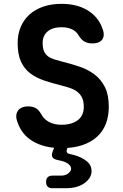

<svg xmlns="http://www.w3.org/2000/svg" viewBox="-20 -760 640 998"><path d="M389.6 -574.5Q377 -597.2 354 -607.8Q331 -618.5 300 -618.5Q253.1 -618.5 227.4 -596.5Q201.7 -574.6 201.7 -537.2Q201.7 -510.4 208.6 -494.2Q215.5 -478.1 228.5 -468.1Q241.5 -458 259.7 -452.1Q277.8 -446.2 300 -440.6Q350.1 -428.3 394.4 -413.2Q438.7 -398 472.5 -372Q506.3 -345.9 525.9 -306.2Q545.5 -266.4 545.5 -205.3Q545.5 -155.9 530.2 -116.4Q514.9 -76.8 484 -48.8Q453.1 -20.7 407.3 -5.4Q361.4 10 300 10Q254.3 10 217 0.8Q179.7 -8.5 151.1 -25.4Q122.4 -42.4 102.7 -66.6Q83 -90.8 72.5 -120.7Q56.9 -157.9 71.8 -182.4Q86.7 -207 128 -207Q145.9 -207 162.7 -199.7Q179.4 -192.4 193.7 -167.6Q207 -141.3 234.1 -126.4Q261.2 -111.5 300 -111.5Q326.4 -111.5 348 -117.8Q369.7 -124 384.5 -135.5Q399.4 -147 407.5 -164.5Q415.6 -181.9 415.6 -203.9Q415.6 -233.6 406.5 -252.2Q397.4 -270.9 381.7 -282.9Q366 -295 345 -302.2Q324.1 -309.5 300 -315.4Q251.4 -327.4 209.4 -341.5Q167.4 -355.7 136.8 -379Q106.2 -402.4 89 -439.8Q71.8 -477.3 71.8 -536.6Q71.8 -582.7 87.8 -620.3Q103.9 -657.9 133.5 -684.6Q163.1 -711.3 205.2 -725.6Q247.4 -740 300 -740Q340 -740 373.6 -731.6Q407.3 -723.2 434 -707.2Q460.7 -691.2 479.8 -669Q498.8 -646.7 509.3 -620Q526.9 -580.8 513.3 -557.6Q499.6 -534.4 460.2 -534.4Q437.4 -534.4 420.6 -543Q403.9 -551.7 389.6 -574.5ZM252.4 218.4Q236.3 218.4 227.9 210.2Q219.5 201.9 219.5 185.8Q219.5 169.7 227.9 161.3Q236.3 152.9 252.4 152.9H296.5Q320.6 152.9 335.1 141.1Q349.7 129.2 349.7 116.9Q348.7 96.4 319.6 82.7Q304.6 76.4 284 72.7Q259.8 68.3 252.9 57.6Q246.1 46.9 254.5 25.4L272 -19H340.2L328.3 15.3Q324.6 25.7 328.3 32.3Q332 38.8 344.1 40.8Q362.5 44.8 380.9 50.8Q411.7 61.5 433.9 80.6Q456 99.6 456 129.1Q456 165.2 419.2 191.8Q382.3 218.4 322 218.4Z"/></svg>

Font: Maple Mono
Style: Regular
Weight: 400
Monospace: yes
Designer: subframe7536
Version: Version 7.300